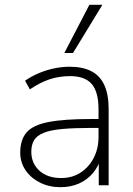

<svg xmlns="http://www.w3.org/2000/svg" viewBox="-20 -769 554 797"><path d="M231 8Q184 8 146 -11Q108 -30 86 -62.5Q64 -95 64 -135Q64 -189 90.5 -219.5Q117 -250 181.5 -262.5Q246 -275 359 -275H400V-238H361Q287 -238 238 -233.5Q189 -229 161 -217.5Q133 -206 121.5 -187Q110 -168 110 -139Q110 -91 143.5 -60.5Q177 -30 234 -30Q280 -30 314.5 -52.5Q349 -75 369 -113.5Q389 -152 389 -201V-315Q389 -387 361 -420Q333 -453 271 -453Q226 -453 186.5 -440Q147 -427 104 -398L84 -434Q110 -452 140.5 -465Q171 -478 204 -485Q237 -492 269 -492Q324 -492 360 -473Q396 -454 413.5 -415Q431 -376 431 -315V0H390V-121H401Q391 -81 367 -52Q343 -23 308.5 -7.5Q274 8 231 8ZM247 -549 351 -749H405L283 -549Z"/></svg>

Font: Nunito Sans 12pt ExtraLight
Style: Regular
Weight: 200
Designer: Vernon Adams
Foundry: Vernon Adams
Version: Version 3.101;gftools[0.9.27]